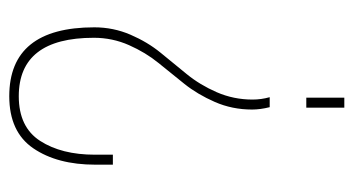

<svg xmlns="http://www.w3.org/2000/svg" viewBox="-190 -550 745 404"><g transform="rotate(90 182.0 -347.5)"><path d="M185 -700H206V-620H185ZM184 -543H205Q210 -523 210 -506Q210 -464 194 -427.5Q178 -391 156 -363.5Q134 -336 112 -309Q90 -282 74.5 -247Q59 -212 59 -173Q59 -15 182 -15Q247 -15 276 -60Q305 -105 305 -175V-213H326V-176Q326 -96 291.5 -45.5Q257 5 182 5Q37 5 37 -174Q37 -214 52.5 -250Q68 -286 90.5 -313.5Q113 -341 135.5 -368.5Q158 -396 173.5 -431.5Q189 -467 189 -507Q189 -525 184 -543Z"/></g></svg>

Font: TypoPRO Bebas Neue
Style: Regular
Weight: 300
Designer: Ryoichi Tsunekawa
Foundry: Ryoichi Tsunekawa
Version: Version 001.003